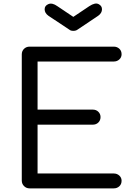

<svg xmlns="http://www.w3.org/2000/svg" viewBox="-20 -1038 735 1058"><path d="M143 0Q125 0 112.5 -12.5Q100 -25 100 -43V-738Q100 -757 112.5 -769Q125 -781 143 -781H607Q625 -781 637.5 -769.5Q650 -758 650 -739Q650 -722 637.5 -710.5Q625 -699 607 -699H187V-434H491Q510 -434 522 -422Q534 -410 534 -393Q534 -375 522 -363Q510 -351 491 -351H187V-82H607Q625 -82 637.5 -70.5Q650 -59 650 -42Q650 -23 637.5 -11.5Q625 0 607 0ZM384 -868Q370 -868 363 -874L247 -951Q226 -966 226 -987Q226 -1007 247 -1015.5Q268 -1024 296 -1004L384 -945L472 -1004Q504 -1025 523 -1015.5Q542 -1006 542 -987Q542 -966 521 -951L406 -874Q398 -868 384 -868Z"/></svg>

Font: Comfortaa Medium
Style: Regular
Weight: 500
Designer: Johan Aakerlund
Foundry: Johan Aakerlund
Version: Version 3.104; ttfautohint (v1.8.1.43-b0c9)